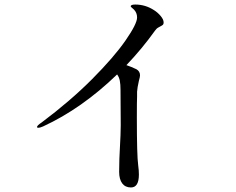

<svg xmlns="http://www.w3.org/2000/svg" viewBox="-20 -798 1040 846"><path d="M701 -699Q701 -692 698 -689Q695 -686 687 -682Q686 -681 678 -677Q670 -673 663 -663Q605 -582 537 -511Q558 -504 581 -493Q597 -484 597 -466Q597 -459 592 -442Q585 -411 584 -394V-373Q583 -352 583 -281Q583 -111 589 -69Q592 -47 592 -29Q592 28 557 28Q532 28 518.5 10Q505 -8 505 -41Q505 -73 506 -97.5Q507 -122 508 -140Q512 -212 512 -246L511 -402Q511 -426 508 -442Q505 -458 496 -470Q341 -320 170 -241Q156 -235 150 -235Q143 -235 143 -238Q143 -245 163 -258Q290 -353 386 -449.5Q482 -546 533 -619.5Q584 -693 584 -721Q584 -742 570 -756Q566 -760 561 -764Q556 -768 556 -770Q556 -778 576 -778Q621 -778 659 -753Q675 -743 688 -727.5Q701 -712 701 -699Z"/></svg>

Font: Shippori Mincho Medium
Style: Regular
Weight: 500
Designer: FONTDASU
Foundry: FONTDASU / Google Inc. / but / Adobe
Version: Version 3.110; ttfautohint (v1.8.3)